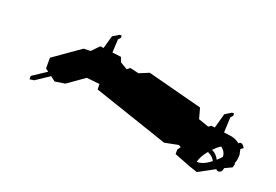

<svg xmlns="http://www.w3.org/2000/svg" viewBox="-67 -636 1115 777"><g transform="rotate(20 490.5 -247.5)"><path d="M959 -205.1Q952.1 -213.9 943.4 -210.9L938.5 -207Q923.8 -218.8 904.3 -223.6L869.1 -228.5L872.1 -293.9L880.9 -304.7V-314.5H872.1L844.7 -297.9L827.1 -234.4L811.5 -236.3L800.8 -228.5L755.9 -244.1L743.2 -290L503.9 -352.5L461.9 -335L423.8 -343.8L411.1 -334L379.9 -352.5L373 -373L334 -377.9L336.9 -435.5L345.7 -445.3V-455.1H336.9L309.6 -438.5L293.9 -382.8L279.3 -384.8L249 -353.5L218.8 -352.5L103.5 -271.5V-225.6L116.2 -215.8L55.7 -175.8V-161.1L75.2 -164.1L133.8 -203.1L154.3 -187.5L198.2 -194.3L271.5 -246.1L328.1 -240.2L329.1 -216.8L655.3 -106.4L714.8 -118.2L724.6 -112.3L714.8 -98.6V-79.1L785.2 -51.8L820.3 -40L890.6 -78.1Q894.5 -72.3 901.4 -72.3Q916 -72.3 918.9 -92.8L950.2 -107.4L954.1 -123Q953.1 -123 953.1 -125Q953.1 -127 952.1 -127Q959 -139.6 959 -165Q959 -166 954.1 -187.5L961.9 -193.4Q968.8 -193.4 959 -205.1ZM805.7 -79.1Q812.5 -105.5 835 -131.8Q858.4 -121.1 866.2 -103.5Q830.1 -76.2 805.7 -79.1ZM878.9 -114.3Q869.1 -135.7 847.7 -145.5Q865.2 -164.1 877.9 -170.9Q898.4 -155.3 898.4 -133.8Q890.6 -125 878.9 -114.3Z"/></g></svg>

Font: My Font
Style: x-wing-ships
Weight: 500
Version: Version 0.001